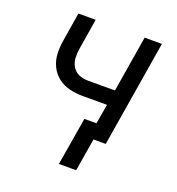

<svg xmlns="http://www.w3.org/2000/svg" viewBox="-127 -633 830 899"><g transform="rotate(20 288.0 -183.5)"><path d="M352 163 379 0H440L527 -530H441L395 -250H261Q237 -250 216 -258.5Q195 -267 183 -286.5Q171 -306 169.5 -329Q168 -352 172 -376L197 -530H111L88 -388Q82 -354 83.5 -320.5Q85 -287 99 -258Q113 -229 138 -209.5Q163 -190 195 -182Q227 -174 261 -174H383L366 -76H306L266 163Z"/></g></svg>

Font: Iosevka Sparkle
Style: Italic
Weight: 400
Italic angle: -9°
Designer: Belleve Invis
Foundry: Belleve Invis
Version: Version 4.5.0; ttfautohint (v1.8.3)